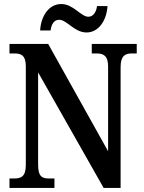

<svg xmlns="http://www.w3.org/2000/svg" viewBox="-20 -932 715 952"><path d="M409 -771C470 -771 509 -832 513 -902H461C458 -875 444 -849 418 -849C381 -849 344 -912 284 -912C221 -912 183 -851 179 -781H231C234 -808 246 -834 273 -834C312 -834 348 -771 409 -771ZM27 0H250V-47H224C190 -47 169 -55 169 -115V-573L494 0H578V-599C578 -656 601 -667 634 -667H658V-714H435V-667H460C491 -667 516 -657 516 -603V-182L219 -714H27V-667H52C83 -667 108 -659 108 -603V-115C108 -55 84 -47 48 -47H27Z"/></svg>

Font: Noto Serif Condensed Semi
Style: Regular
Weight: 600
Width: 3
Designer: Monotype Design Team
Foundry: Monotype Imaging Inc.
Version: Version 1.002